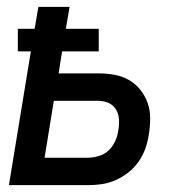

<svg xmlns="http://www.w3.org/2000/svg" viewBox="-20 -540 540 560"><path d="M6 0 70 -390H32V-456H81L92 -520H183L172 -456H268V-390H161L151 -326H266Q290 -326 313 -322Q336 -318 355.5 -307Q375 -296 389 -278.5Q403 -261 410.5 -240Q418 -219 418 -195Q418 -171 414 -147Q411 -127 404 -107Q397 -87 384.5 -69Q372 -51 355 -37.5Q338 -24 318 -15Q298 -6 277.5 -3Q257 0 237 0ZM236 -80Q252 -80 268.5 -85Q285 -90 297 -101.5Q309 -113 316 -128.5Q323 -144 325 -160Q328 -176 327 -192Q326 -208 318 -221Q310 -234 296 -240Q282 -246 265 -246H137L110 -80Z"/></svg>

Font: Iosevka Medium Oblique
Style: Regular
Weight: 500
Italic angle: -9°
Monospace: yes
Designer: Belleve Invis
Foundry: Belleve Invis
Version: Version 32.5.0; ttfautohint (v1.8.4)